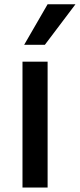

<svg xmlns="http://www.w3.org/2000/svg" viewBox="-20 -840 369 888"><path d="M84 27.3V-554.7H200.2V27.3ZM91.8 -632.8 200.2 -820.3H329.1L187.5 -632.8Z"/></svg>

Font: GenEi M Gothic v2 Medium
Style: Regular
Weight: 500
Version: Version 2.0